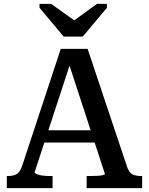

<svg xmlns="http://www.w3.org/2000/svg" viewBox="-20 -966 765 986"><path d="M307 -778H405L529 -926V-946H478L326 -836L394 -838L243 -946H183V-926ZM196 -297H478L487 -234H185ZM324 -669 343 -647 158 -82Q158 -77 168.5 -72Q179 -67 197.5 -64.5Q216 -62 238 -62H250V0H15V-62H21Q48 -62 65.5 -72Q83 -82 94 -115L292 -715H430L633 -108Q643 -79 660.5 -70.5Q678 -62 705 -62H710V0H425V-62H438Q460 -62 478.5 -63Q497 -64 508 -66.5Q519 -69 519 -72Z"/></svg>

Font: Roboto Serif 20pt Medium
Style: Regular
Weight: 500
Version: Version 1.008